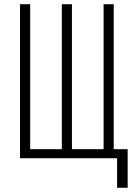

<svg xmlns="http://www.w3.org/2000/svg" viewBox="-20 -750 640 910"><path d="M535 140V0H75V-730H123V-43H273V-730H321V-43H471V-730H519V-43H585V140Z"/></svg>

Font: JetBrains Mono NL Thin
Style: Regular
Weight: 100
Monospace: yes
Designer: Philipp Nurullin, Konstantin Bulenkov
Foundry: JetBrains
Version: Version 2.305; ttfautohint (v1.8.4.7-5d5b)